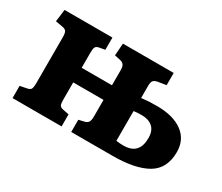

<svg xmlns="http://www.w3.org/2000/svg" viewBox="-94 -740 1118 966"><g transform="rotate(30 465.0 -257.5)"><path d="M41 0V-71L81 -79Q97 -82 102 -91Q107 -100 107 -127V-390Q107 -415 101.5 -424Q96 -433 82 -436L37 -444L46 -515H324V-444L291 -438Q275 -435 270.5 -425.5Q266 -416 266 -392V-306H442V-394Q442 -416 434.5 -425Q427 -434 413 -437L380 -444L385 -515H680V-444L631 -436Q614 -433 607.5 -424Q601 -415 601 -395V-324Q626 -327 645.5 -328Q665 -329 691 -329Q785 -329 839 -289.5Q893 -250 893 -178Q893 -82 823.5 -41Q754 0 621 0H382V-71L416 -79Q428 -82 435 -91Q442 -100 442 -127V-221H266V-121Q266 -98 270.5 -89Q275 -80 291 -77L326 -70V0ZM643 -72Q734 -72 734 -167Q734 -210 710.5 -230.5Q687 -251 647 -251Q634 -251 621 -250Q608 -249 601 -248V-75Q624 -72 643 -72Z"/></g></svg>

Font: Literata
Style: Bold
Weight: 700
Designer: Latin by Veronika Burian and Jose Scaglione. Greek by Irene Vlachou. Cyrillic by Vera Evstafieva.
Foundry: TypeTogether
Version: Version 3.103; ttfautohint (v1.8.4.7-5d5b);gftools[0.9.29]